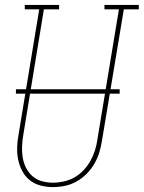

<svg xmlns="http://www.w3.org/2000/svg" viewBox="-20 -755 586 783"><path d="M195 8Q170 8 145 1.5Q120 -5 101 -20.5Q82 -36 70.5 -58Q59 -80 54 -104.5Q49 -129 50 -155.5Q51 -182 56 -208L140 -717H81V-735H221V-717H159L75 -205Q71 -182 70 -158.5Q69 -135 72.5 -113Q76 -91 86 -71Q96 -51 112.5 -36.5Q129 -22 151 -16Q173 -10 196 -10Q218 -10 240.5 -15Q263 -20 283.5 -31.5Q304 -43 320.5 -60.5Q337 -78 348.5 -98.5Q360 -119 367 -141Q374 -163 377 -185L465 -717H406V-735H546V-717H485L396 -182Q392 -157 385 -133.5Q378 -110 365 -87.5Q352 -65 333 -46Q314 -27 291.5 -14.5Q269 -2 244.5 3Q220 8 195 8ZM45 -373V-391H468V-373Z"/></svg>

Font: Iosevka Slab Thin Oblique
Style: Regular
Weight: 100
Italic angle: -9°
Monospace: yes
Designer: Belleve Invis
Foundry: Belleve Invis
Version: Version 11.1.0; ttfautohint (v1.8.3)